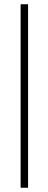

<svg xmlns="http://www.w3.org/2000/svg" viewBox="-20 -690 228 903"><path d="M77 -670H112V193H77Z"/></svg>

Font: Grenze Gotisch ExtraLight
Style: Regular
Weight: 200
Designer: Renata Polastri
Foundry: Omnibus-Type
Version: Version 1.001